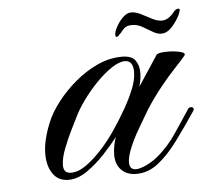

<svg xmlns="http://www.w3.org/2000/svg" viewBox="-40 -483 573 532"><g transform="rotate(-5 246.5 -217.5)"><path d="M130 6Q102 6 87 -15.5Q72 -37 72 -71Q72 -108 92 -157Q103 -184 125 -212.5Q147 -241 176 -265.5Q205 -290 238.5 -305.5Q272 -321 307 -321Q334 -321 344 -307Q354 -293 354 -273Q354 -254 348 -234L404 -319Q411 -324 435 -324Q453 -324 469.5 -320Q486 -316 479 -308Q471 -298 451.5 -277.5Q432 -257 409.5 -229Q387 -201 367 -170Q357 -153 337.5 -120Q318 -87 307 -57Q301 -39 301 -28Q301 -7 319 -7Q329 -7 346 -14.5Q363 -22 379 -35Q411 -61 435 -97.5Q459 -134 478 -162Q479 -163 480.5 -164Q482 -165 486 -165Q490 -165 492 -161.5Q494 -158 490 -153Q462 -111 435 -74.5Q408 -38 380 -16Q352 6 319 6Q293 6 277.5 -9.5Q262 -25 262 -52Q262 -64 264.5 -77Q267 -90 271 -101Q255 -80 231.5 -55Q208 -30 182 -12Q156 6 130 6ZM139 -13Q159 -13 181.5 -29Q204 -45 227 -70.5Q250 -96 269 -125Q285 -149 300.5 -176Q316 -203 326.5 -229Q337 -255 337 -276Q337 -308 314 -308Q298 -308 277 -294Q256 -280 234.5 -258Q213 -236 194.5 -210.5Q176 -185 165 -161Q162 -155 150.5 -132Q139 -109 128.5 -82Q118 -55 118 -35Q118 -13 139 -13ZM422 -375Q410 -375 397 -383Q384 -391 370.5 -398.5Q357 -406 343 -406Q328 -406 321 -399.5Q314 -393 310 -387Q307 -385 304 -381Q301 -377 297 -377Q294 -377 294 -384Q294 -391 301 -404.5Q308 -418 319.5 -429.5Q331 -441 343 -441Q356 -441 370.5 -433.5Q385 -426 399.5 -418.5Q414 -411 426 -411Q444 -411 460 -431Q467 -440 474 -440Q478 -440 478 -436Q478 -435 476 -429Q471 -414 455 -394.5Q439 -375 422 -375Z"/></g></svg>

Font: Fleur De Leah
Style: Regular
Weight: 400
Designer: Robert E. Leuschke
Foundry: Robert E. Leuschke
Version: Version 1.010; ttfautohint (v1.8.3)